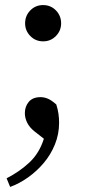

<svg xmlns="http://www.w3.org/2000/svg" viewBox="-20 -513 340 757"><path d="M150 -350Q120 -350 99.5 -371Q79 -392 79 -421Q79 -451 99.5 -472Q120 -493 150 -493Q180 -493 200.5 -472Q221 -451 221 -421Q221 -392 200.5 -371Q180 -350 150 -350ZM213 -29Q213 16 196.5 56.5Q180 97 152.5 129.5Q125 162 90.5 186.5Q56 211 20 224L6 190Q57 164 96 127.5Q135 91 153 34L116 5Q96 -11 87 -29.5Q78 -48 78 -67Q78 -93 93.5 -111.5Q109 -130 140 -130Q154 -130 168.5 -124Q183 -118 202 -101Q208 -82 210.5 -64.5Q213 -47 213 -29Z"/></svg>

Font: Source Serif Pro
Style: Regular
Weight: 400
Designer: Frank Grießhammer
Foundry: Adobe Systems Incorporated
Version: Version 2.000;PS 1.000;hotconv 16.6.51;makeotf.lib2.5.65220